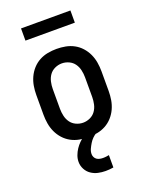

<svg xmlns="http://www.w3.org/2000/svg" viewBox="-170 -790 839 1096"><g transform="rotate(-20 250.0 -242.0)"><path d="M250 8Q223 8 196 3Q169 -2 145 -15Q121 -28 102.5 -48.5Q84 -69 72.5 -94Q61 -119 56.5 -146Q52 -173 52 -200V-320Q52 -347 56.5 -374Q61 -401 72.5 -426Q84 -451 102.5 -471.5Q121 -492 145 -505Q169 -518 196 -523Q223 -528 250 -528Q277 -528 304 -523Q331 -518 355 -505Q379 -492 397.5 -471.5Q416 -451 427.5 -426Q439 -401 443.5 -374Q448 -347 448 -320V-200Q448 -173 443.5 -146Q439 -119 427.5 -94Q416 -69 397.5 -48.5Q379 -28 355 -15Q331 -2 304 3Q277 8 250 8ZM250 -80Q272 -80 292.5 -89.5Q313 -99 325.5 -116.5Q338 -134 343 -156Q348 -178 348 -200V-320Q348 -342 343 -364Q338 -386 325.5 -403.5Q313 -421 292.5 -430.5Q272 -440 250 -440Q228 -440 207.5 -430.5Q187 -421 174.5 -403.5Q162 -386 157 -364Q152 -342 152 -320V-200Q152 -178 157 -156Q162 -134 174.5 -116.5Q187 -99 207.5 -89.5Q228 -80 250 -80ZM276 223Q253 223 230.5 218Q208 213 189 200Q170 187 159 166Q148 145 148 122Q148 102 155 83Q162 64 173 47.5Q184 31 198 17Q212 3 229 -8H301V0Q287 8 275.5 19.5Q264 31 255.5 45Q247 59 240 74Q233 89 233 105Q233 115 237.5 124Q242 133 250 138.5Q258 144 268 146Q278 148 287 148Q297 148 306 147Q315 146 324 144V219Q312 221 300 222Q288 223 276 223ZM100 -633V-707H400V-633Z"/></g></svg>

Font: Iosevka Semibold
Style: Regular
Weight: 600
Monospace: yes
Designer: Belleve Invis
Foundry: Belleve Invis
Version: Version 33.2.3; ttfautohint (v1.8.4)